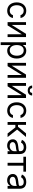

<svg xmlns="http://www.w3.org/2000/svg" viewBox="2336 -3102 972 5683"><g transform="rotate(90 2821.5 -261.0)"><path d="M298.3 11.4Q240.8 11.4 195 -9.6Q149.1 -30.5 117.2 -68Q85.2 -105.5 68.2 -157.1Q51.1 -208.8 51.1 -269.9Q51.1 -332.4 68.7 -384.2Q86.3 -436.1 118.6 -473.5Q150.9 -511 196.2 -531.8Q241.5 -552.6 296.9 -552.6Q340.2 -552.6 377.3 -540.3Q414.4 -528.1 442.6 -505.7Q470.9 -483.3 489.2 -451.9Q507.5 -420.5 512.8 -382.1H429Q424.4 -400.9 413.7 -418Q403.1 -435 386.5 -448.3Q370 -461.6 348 -469.5Q326 -477.3 298.3 -477.3Q261.7 -477.3 231.5 -462.7Q201.3 -448.2 179.9 -421.3Q158.4 -394.5 146.7 -356.9Q134.9 -319.2 134.9 -272.7Q134.9 -225.5 146.5 -186.8Q158 -148.1 179.3 -120.9Q200.6 -93.8 230.8 -78.8Q261 -63.9 298.3 -63.9Q322.8 -63.9 344.1 -70.5Q365.4 -77.1 382.3 -89.3Q399.1 -101.6 411.2 -119.1Q423.3 -136.7 429 -159.1H512.8Q507.5 -122.9 490.2 -91.8Q473 -60.7 445.5 -37.8Q418 -14.9 380.9 -1.8Q343.8 11.4 298.3 11.4Z M981.5 -545.5H1078.1V0H994.3V-421.9L733 0H634.9V-545.5H718.8V-123.6Z M1231.5 -545.5H1312.5V-458.8H1322.4Q1327.1 -465.9 1333.1 -475.7Q1339.1 -485.4 1347.8 -495.7Q1356.5 -506 1368.3 -516.3Q1380 -526.6 1396 -534.6Q1411.9 -542.6 1432.7 -547.6Q1453.5 -552.6 1480.1 -552.6Q1532 -552.6 1574.8 -532.8Q1617.5 -513.1 1648.3 -476.4Q1679 -439.6 1696 -387.8Q1713.1 -335.9 1713.1 -271.3Q1713.1 -206.3 1696 -154.1Q1679 -101.9 1648.4 -65.2Q1617.9 -28.4 1575.3 -8.5Q1532.7 11.4 1481.5 11.4Q1455.3 11.4 1434.5 6.4Q1413.7 1.4 1397.5 -6.7Q1381.4 -14.9 1369.5 -25Q1357.6 -35.2 1348.5 -45.8Q1339.5 -56.5 1333.3 -66.4Q1327.1 -76.3 1322.4 -83.8H1315.3V204.5H1231.5ZM1313.9 -272.7Q1313.9 -226.6 1324.2 -188Q1334.5 -149.5 1354.2 -122Q1373.9 -94.5 1403.2 -79.2Q1432.5 -63.9 1470.2 -63.9Q1509.6 -63.9 1539.4 -80.3Q1569.2 -96.6 1589.1 -124.8Q1609 -153.1 1619.1 -191.1Q1629.3 -229 1629.3 -272.7Q1629.3 -316.1 1619.3 -353.3Q1609.4 -390.6 1589.7 -418.1Q1570 -445.7 1540.1 -461.5Q1510.3 -477.3 1470.2 -477.3Q1431.8 -477.3 1402.7 -462.5Q1373.6 -447.8 1353.9 -420.8Q1334.2 -393.8 1324 -356.2Q1313.9 -318.5 1313.9 -272.7Z M2187.5 -545.5H2284.1V0H2200.3V-421.9L1938.9 0H1840.9V-545.5H1924.7V-123.6Z M2784.1 -545.5H2880.7V0H2796.9V-421.9L2535.5 0H2437.5V-545.5H2521.3V-123.6ZM2806.8 -727.3Q2806.8 -698.5 2796.5 -674.5Q2786.2 -650.6 2767 -633.2Q2747.9 -615.8 2720.5 -606.2Q2693.2 -596.6 2659.1 -596.6Q2625.7 -596.6 2598.5 -606.2Q2571.4 -615.8 2552.4 -633.2Q2533.4 -650.6 2523.1 -674.5Q2512.8 -698.5 2512.8 -727.3H2590.9Q2590.9 -713.4 2594.6 -700.8Q2598.4 -688.2 2606.4 -678.6Q2614.3 -669 2627.5 -663.4Q2640.6 -657.7 2659.1 -657.7Q2677.9 -657.7 2691.1 -663.4Q2704.2 -669 2712.5 -678.6Q2720.9 -688.2 2724.8 -700.8Q2728.7 -713.4 2728.7 -727.3Z M3255.7 11.4Q3198.2 11.4 3152.3 -9.6Q3106.5 -30.5 3074.6 -68Q3042.6 -105.5 3025.6 -157.1Q3008.5 -208.8 3008.5 -269.9Q3008.5 -332.4 3026.1 -384.2Q3043.7 -436.1 3076 -473.5Q3108.3 -511 3153.6 -531.8Q3198.9 -552.6 3254.3 -552.6Q3297.6 -552.6 3334.7 -540.3Q3371.8 -528.1 3400 -505.7Q3428.3 -483.3 3446.6 -451.9Q3464.8 -420.5 3470.2 -382.1H3386.4Q3381.7 -400.9 3371.1 -418Q3360.4 -435 3343.9 -448.3Q3327.4 -461.6 3305.4 -469.5Q3283.4 -477.3 3255.7 -477.3Q3219.1 -477.3 3188.9 -462.7Q3158.7 -448.2 3137.3 -421.3Q3115.8 -394.5 3104 -356.9Q3092.3 -319.2 3092.3 -272.7Q3092.3 -225.5 3103.9 -186.8Q3115.4 -148.1 3136.7 -120.9Q3158 -93.8 3188.2 -78.8Q3218.4 -63.9 3255.7 -63.9Q3280.2 -63.9 3301.5 -70.5Q3322.8 -77.1 3339.7 -89.3Q3356.5 -101.6 3368.6 -119.1Q3380.7 -136.7 3386.4 -159.1H3470.2Q3464.8 -122.9 3447.6 -91.8Q3430.4 -60.7 3402.9 -37.8Q3375.4 -14.9 3338.2 -1.8Q3301.1 11.4 3255.7 11.4Z M3592.3 -545.5H3676.1V-308.2H3731.5L3927.6 -545.5H4035.5L3815.3 -282.7L4038.4 0H3930.4L3751.4 -230.1H3676.1V0H3592.3Z M4289.8 12.8Q4251.1 12.8 4217 1.6Q4182.9 -9.6 4157.8 -31.1Q4132.8 -52.6 4118.3 -83.8Q4103.7 -115.1 4103.7 -154.8Q4103.7 -186.1 4112.4 -209.2Q4121.1 -232.2 4136.2 -249.1Q4151.3 -266 4171.7 -277.2Q4192.1 -288.4 4215.6 -295.6Q4239 -302.9 4264.6 -307.5Q4290.1 -312.1 4315.3 -315.3Q4352.6 -320.3 4379.3 -323Q4405.9 -325.6 4422.9 -329.9Q4440 -334.2 4448 -342Q4456 -349.8 4456 -365.1V-367.9Q4456 -420.5 4427.4 -449.6Q4398.8 -478.7 4340.9 -478.7Q4311.1 -478.7 4287.6 -471.4Q4264.2 -464.1 4246.8 -452.4Q4229.4 -440.7 4217.7 -426Q4206 -411.2 4198.9 -396.3L4119.3 -424.7Q4135.3 -462 4160 -486.7Q4184.7 -511.4 4214 -525.9Q4243.3 -540.5 4275.2 -546.5Q4307.2 -552.6 4338.1 -552.6Q4355.5 -552.6 4377.1 -550.2Q4398.8 -547.9 4421.2 -541Q4443.5 -534.1 4465 -521Q4486.5 -507.8 4503 -486.3Q4519.5 -464.8 4529.7 -433.8Q4539.8 -402.7 4539.8 -359.4V0H4456V-73.9H4451.7Q4445.3 -60.7 4432.5 -45.5Q4419.7 -30.2 4400 -17.2Q4380.3 -4.3 4353 4.3Q4325.6 12.8 4289.8 12.8ZM4302.6 -62.5Q4339.8 -62.5 4368.4 -74Q4397 -85.6 4416.5 -104.4Q4436.1 -123.2 4446 -147.5Q4456 -171.9 4456 -197.4V-274.1Q4452.4 -269.9 4442.8 -266.2Q4433.2 -262.4 4420.1 -259.4Q4407 -256.4 4391.5 -253.7Q4376.1 -251.1 4361.2 -249.1Q4346.2 -247.2 4333.1 -245.6Q4320 -244 4311.1 -242.9Q4286.6 -239.7 4264.2 -233.8Q4241.8 -228 4224.8 -217.5Q4207.7 -207 4197.6 -190.9Q4187.5 -174.7 4187.5 -150.6Q4187.5 -128.9 4196 -112.4Q4204.5 -95.9 4220 -84.7Q4235.4 -73.5 4256.6 -68Q4277.7 -62.5 4302.6 -62.5Z M4619.3 -545.5H5062.5V-467.3H4883.5V0H4799.7V-467.3H4619.3Z M5316.8 12.8Q5278.1 12.8 5244 1.6Q5209.9 -9.6 5184.8 -31.1Q5159.8 -52.6 5145.2 -83.8Q5130.7 -115.1 5130.7 -154.8Q5130.7 -186.1 5139.4 -209.2Q5148.1 -232.2 5163.2 -249.1Q5178.3 -266 5198.7 -277.2Q5219.1 -288.4 5242.5 -295.6Q5266 -302.9 5291.5 -307.5Q5317.1 -312.1 5342.3 -315.3Q5379.6 -320.3 5406.2 -323Q5432.9 -325.6 5449.9 -329.9Q5467 -334.2 5475 -342Q5483 -349.8 5483 -365.1V-367.9Q5483 -420.5 5454.4 -449.6Q5425.8 -478.7 5367.9 -478.7Q5338.1 -478.7 5314.6 -471.4Q5291.2 -464.1 5273.8 -452.4Q5256.4 -440.7 5244.7 -426Q5233 -411.2 5225.9 -396.3L5146.3 -424.7Q5162.3 -462 5187 -486.7Q5211.6 -511.4 5240.9 -525.9Q5270.2 -540.5 5302.2 -546.5Q5334.2 -552.6 5365.1 -552.6Q5382.5 -552.6 5404.1 -550.2Q5425.8 -547.9 5448.2 -541Q5470.5 -534.1 5492 -521Q5513.5 -507.8 5530 -486.3Q5546.5 -464.8 5556.6 -433.8Q5566.8 -402.7 5566.8 -359.4V0H5483V-73.9H5478.7Q5472.3 -60.7 5459.5 -45.5Q5446.7 -30.2 5427 -17.2Q5407.3 -4.3 5380 4.3Q5352.6 12.8 5316.8 12.8ZM5329.5 -62.5Q5366.8 -62.5 5395.4 -74Q5424 -85.6 5443.5 -104.4Q5463.1 -123.2 5473 -147.5Q5483 -171.9 5483 -197.4V-274.1Q5479.4 -269.9 5469.8 -266.2Q5460.2 -262.4 5447.1 -259.4Q5433.9 -256.4 5418.5 -253.7Q5403.1 -251.1 5388.1 -249.1Q5373.2 -247.2 5360.1 -245.6Q5346.9 -244 5338.1 -242.9Q5313.6 -239.7 5291.2 -233.8Q5268.8 -228 5251.8 -217.5Q5234.7 -207 5224.6 -190.9Q5214.5 -174.7 5214.5 -150.6Q5214.5 -128.9 5223 -112.4Q5231.5 -95.9 5247 -84.7Q5262.4 -73.5 5283.6 -68Q5304.7 -62.5 5329.5 -62.5Z"/></g></svg>

Font: Fast_Sans-Dotted
Style: Regular
Weight: 400
Version: Version 3.018